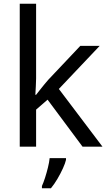

<svg xmlns="http://www.w3.org/2000/svg" viewBox="-20 -780 574 1021"><path d="M172 -363Q172 -347 170.5 -321Q169 -295 168 -276H172Q178 -284 190 -299Q202 -314 214.5 -329.5Q227 -345 236 -355L407 -536H510L293 -307L525 0H419L233 -250L172 -197V0H85V-760H172ZM331 70Q327 88 314.5 115.5Q302 143 285.5 171Q269 199 251 221H203V209Q211 192 219.5 165.5Q228 139 235 110.5Q242 82 244 61H331Z"/></svg>

Font: Noto Sans Javanese
Style: Regular
Weight: 400
Designer: Monotype Design Team
Foundry: Monotype Imaging Inc.
Version: Version 2.004